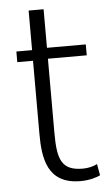

<svg xmlns="http://www.w3.org/2000/svg" viewBox="-51 -714 425 754"><g transform="rotate(-5 161.5 -337.5)"><path d="M29 -482H91V-195C91 -99 104 5 236 5C271 5 300 -4 314 -11L306 -56C291 -48 270 -43 249 -43C165 -43 150 -88 150 -192V-485H303V-528H150V-680H91V-524H29Z"/></g></svg>

Font: Repo Light
Style: Regular
Weight: 300
Designer: Stefan Peev
Foundry: Context Ltd
Version: Version 001.502